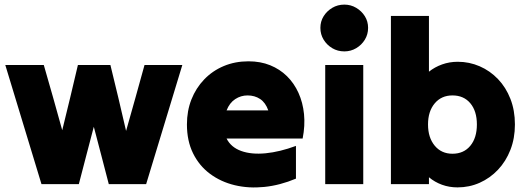

<svg xmlns="http://www.w3.org/2000/svg" viewBox="-20 -799 2281 833"><path d="M160 0Q121 -128 81.5 -258.5Q42 -389 3 -517Q44 -517 86.5 -517Q129 -517 170 -517Q190 -447 210.5 -375.5Q231 -304 250 -234Q267 -304 284.5 -375.5Q302 -447 318 -517Q353 -517 388.5 -517Q424 -517 459 -517Q476 -447 493.5 -374.5Q511 -302 527 -231Q547 -302 567.5 -374.5Q588 -447 607 -517Q648 -517 689.5 -517Q731 -517 771 -517Q732 -389 692.5 -258.5Q653 -128 614 0Q574 0 533 0Q492 0 452 0Q436 -62 419.5 -125Q403 -188 387 -249Q371 -188 354.5 -125Q338 -62 322 0Q282 0 241 0Q200 0 160 0Z M1264 -24Q1264 -24 1264 -24Q1264 -24 1264 -24Q1195 5 1127 12Q1059 19 998.5 4.5Q938 -10 891 -45Q844 -80 817.5 -134Q791 -188 791 -259Q791 -318 810.5 -367.5Q830 -417 866 -454.5Q902 -492 951 -512.5Q1000 -533 1058 -533Q1110 -533 1152 -516Q1194 -499 1225 -468.5Q1256 -438 1275 -396Q1294 -354 1299 -304Q1304 -254 1293 -198Q1211 -198 1128 -198Q1045 -198 963 -198Q982 -160 1026.5 -144Q1071 -128 1132.5 -134Q1194 -140 1264 -166Q1264 -131 1264 -95Q1264 -59 1264 -24ZM1054 -385Q1054 -385 1054 -385Q1054 -385 1054 -385Q1025 -385 1000.5 -369Q976 -353 963 -320Q1008 -320 1053.5 -320Q1099 -320 1144 -320Q1132 -354 1108.5 -369.5Q1085 -385 1054 -385Z M1474 -576Q1474 -576 1474 -576Q1474 -576 1474 -576Q1445 -576 1421.5 -590Q1398 -604 1384 -627Q1370 -650 1370 -678Q1370 -706 1384 -728.5Q1398 -751 1421.5 -765Q1445 -779 1474 -779Q1502 -779 1525.5 -765Q1549 -751 1563 -728.5Q1577 -706 1577 -678Q1577 -650 1563 -627Q1549 -604 1525.5 -590Q1502 -576 1474 -576ZM1391 0Q1391 -128 1391 -258.5Q1391 -389 1391 -517Q1432 -517 1474 -517Q1516 -517 1556 -517Q1556 -389 1556 -258.5Q1556 -128 1556 0Q1516 0 1474 0Q1432 0 1391 0Z M1841 0Q1801 0 1759 0Q1717 0 1676 0Q1676 -181 1676 -365Q1676 -549 1676 -730Q1717 -730 1759 -730Q1801 -730 1841 -730Q1841 -670 1841 -609Q1841 -548 1841 -488Q1866 -508 1898 -519.5Q1930 -531 1966 -531Q2016 -531 2061 -511.5Q2106 -492 2140.5 -456Q2175 -420 2194.5 -370Q2214 -320 2214 -259Q2214 -199 2194.5 -149Q2175 -99 2140.5 -62.5Q2106 -26 2061 -6Q2016 14 1965 14Q1929 14 1897.5 2.5Q1866 -9 1841 -30Q1841 -23 1841 -15.5Q1841 -8 1841 0ZM1943 -132Q1943 -132 1943 -132Q1943 -132 1943 -132Q1992 -132 2020.5 -166.5Q2049 -201 2049 -259Q2049 -317 2020.5 -351Q1992 -385 1943 -385Q1895 -385 1866 -350.5Q1837 -316 1837 -259Q1837 -202 1866 -167Q1895 -132 1943 -132Z"/></svg>

Font: Tilt Warp
Style: Regular
Weight: 400
Designer: Andy Clymer
Foundry: Andy Clymer
Version: Version 1.000